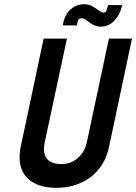

<svg xmlns="http://www.w3.org/2000/svg" viewBox="-20 -884 649 915"><path d="M495 -860 493 -852Q491 -843 487.5 -833.5Q484 -824 473 -824Q467 -824 459.5 -828.5Q452 -833 448 -836Q439 -842 433.5 -846Q428 -850 420 -854Q406 -862 389 -863.5Q372 -865 354 -860Q333 -854 317.5 -840.5Q302 -827 293 -809Q284 -791 281 -771L280 -763H347L348 -771Q350 -782 353.5 -789.5Q357 -797 369 -797Q374 -797 380.5 -794.5Q387 -792 393 -787Q398 -784 407 -777Q416 -770 422 -767Q430 -763 439 -760Q448 -757 458 -757Q499 -757 525.5 -786Q552 -815 560 -852L562 -860ZM500 -186 609 -700H499L394 -207Q388 -177 371 -153Q354 -129 329 -115.5Q304 -102 272 -102Q239 -102 219 -114Q199 -126 192.5 -149.5Q186 -173 193 -205L299 -700H188L79 -186Q66 -122 83 -78Q100 -34 143 -11.5Q186 11 248 11Q312 11 364 -12Q416 -35 451.5 -79Q487 -123 500 -186Z"/></svg>

Font: Advent Pro
Style: Italic
Weight: 400
Italic angle: -12°
Designer: VivaRado, Andreas Kalpakidis
Foundry: VivaRado, Andreas Kalpakidis
Version: Version 3.000